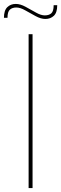

<svg xmlns="http://www.w3.org/2000/svg" viewBox="-60 -953 310 973"><path d="M105 -779.8V0H85V-779.8ZM211.9 -926.8H230Q230 -889.2 212.9 -873Q195.8 -856.9 169.9 -856.9Q147 -856.9 120.1 -871.6Q93.3 -886.2 67.9 -900.6Q42.5 -915 22.9 -915Q2.4 -915 -9.8 -904.3Q-22 -893.6 -22 -862.8H-40Q-40 -900.4 -22.9 -916.7Q-5.9 -933.1 20 -933.1Q43 -933.1 69.8 -918.5Q96.7 -903.8 122.1 -889.4Q147.5 -875 167 -875Q188 -875 200 -885.5Q211.9 -896 211.9 -926.8Z"/></svg>

Font: Cooper Hewitt
Style: Thin
Weight: 701
Designer: Village Type and Design LLC
Foundry: Cooper Hewitt Smithsonian Design Museum
Version: 1.000